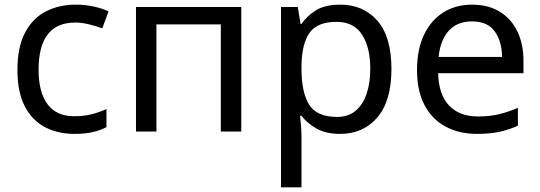

<svg xmlns="http://www.w3.org/2000/svg" viewBox="-20 -566 2323 826"><path d="M300 10Q229 10 173.5 -19Q118 -48 86.5 -109Q55 -170 55 -265Q55 -364 88 -426Q121 -488 177.5 -517Q234 -546 306 -546Q347 -546 385 -537.5Q423 -529 447 -517L420 -444Q396 -453 364 -461Q332 -469 304 -469Q146 -469 146 -266Q146 -169 184.5 -117.5Q223 -66 299 -66Q343 -66 376.5 -75Q410 -84 438 -97V-19Q411 -5 378.5 2.5Q346 10 300 10Z M1018 -536V0H930V-461H653V0H565V-536Z M1444 -546Q1543 -546 1603.5 -477Q1664 -408 1664 -269Q1664 -132 1603.5 -61Q1543 10 1443 10Q1381 10 1340.5 -13.5Q1300 -37 1277 -68H1271Q1273 -51 1275 -25Q1277 1 1277 20V240H1189V-536H1261L1273 -463H1277Q1301 -498 1340 -522Q1379 -546 1444 -546ZM1428 -472Q1346 -472 1312.5 -426Q1279 -380 1277 -286V-269Q1277 -170 1309.5 -116.5Q1342 -63 1430 -63Q1479 -63 1510.5 -90Q1542 -117 1557.5 -163.5Q1573 -210 1573 -270Q1573 -362 1537.5 -417Q1502 -472 1428 -472Z M2011 -546Q2080 -546 2129.5 -516Q2179 -486 2205.5 -431.5Q2232 -377 2232 -304V-251H1865Q1867 -160 1911.5 -112.5Q1956 -65 2036 -65Q2087 -65 2126.5 -74.5Q2166 -84 2208 -102V-25Q2167 -7 2127 1.5Q2087 10 2032 10Q1956 10 1897.5 -21Q1839 -52 1806.5 -113.5Q1774 -175 1774 -264Q1774 -352 1803.5 -415Q1833 -478 1886.5 -512Q1940 -546 2011 -546ZM2010 -474Q1947 -474 1910.5 -433.5Q1874 -393 1867 -321H2140Q2139 -389 2108 -431.5Q2077 -474 2010 -474Z"/></svg>

Font: RS Noto Sans
Style: Regular
Weight: 400
Designer: Monotype Design Team
Foundry: Monotype Imaging Inc.
Version: Version 3.10